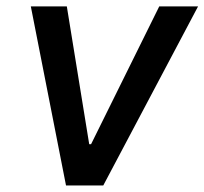

<svg xmlns="http://www.w3.org/2000/svg" viewBox="-20 -565 623 585"><path d="M583.5 -545.5H465.2L257.5 -125.7H251.8L183.6 -545.5H73.9L181.1 0H294.7Z"/></svg>

Font: Margiela Sans Medium
Style: Italic
Weight: 500
Italic angle: -9.39999°
Designer: Stefan Endress, Andreas Faust
Version: Version 1.100;FEAKit 1.0